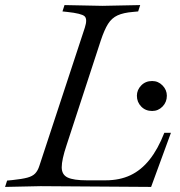

<svg xmlns="http://www.w3.org/2000/svg" viewBox="-50 -733 709 756"><path d="M-30 3 -22 -22 -1 -24Q37 -28 57.5 -33.5Q78 -39 88.5 -50Q99 -61 105 -80L284 -624Q295 -658 283 -669Q271 -680 215 -686L196 -688L204 -713L353 -710L502 -713L494 -688L473 -686Q436 -683 413 -672.5Q390 -662 375.5 -639Q361 -616 347 -574L212 -161Q193 -104 193 -74.5Q193 -45 216.5 -34Q240 -23 291 -23H366Q421 -23 463.5 -43Q506 -63 539 -104.5Q572 -146 597 -210H623L545 3L110 0ZM549 -296Q523 -296 506 -313.5Q489 -331 489 -356Q489 -379 506 -396.5Q523 -414 549 -414Q573 -414 590 -396.5Q607 -379 607 -356Q607 -331 590 -313.5Q573 -296 549 -296Z"/></svg>

Font: Baskervville
Style: Italic
Weight: 400
Italic angle: -18°
Designer: ANRT
Foundry: ANRT
Version: Version 1.100